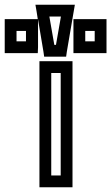

<svg xmlns="http://www.w3.org/2000/svg" viewBox="-149 -768 471 813"><path d="M-39 -593H-79V-637H-39V-593ZM134 -549 163 -719 168 -748H139H31H1L6 -719L11 -687H-14H-104H-129V-662V-568V-543H-104H-14H11L12 -568V-662V-686L35 -549L38 -528H60H110H131L134 -549ZM88 -578H81L60 -698H109L88 -578ZM302 -568V-662V-687H277H187H162V-662V-568V-543H187H277H302V-568ZM252 -593H212V-637H252V-593ZM158 0V-484V-509H133H43H18V-484V0V25H43H133H158V0ZM108 -25H68V-459H108V-25Z"/></svg>

Font: Gamestation DisplayOutline
Style: Regular
Weight: 400
Designer: Jonas Hecksher
Foundry: Jonas Hecksher, Playtypeª, e-types AS
Version: Version 1.003